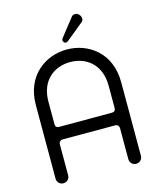

<svg xmlns="http://www.w3.org/2000/svg" viewBox="-143 -1109 996 1208"><g transform="rotate(-15 355.0 -505.0)"><path d="M159 -244C159 -257 170 -268 183 -268H526C541 -268 551 -257 551 -244V-41C551 -18 569 0 592 0C615 0 633 -18 633 -41V-520C633 -715 492 -808 355 -808C219 -808 77 -715 77 -520V-41C77 -18 95 0 118 0C141 0 159 -18 159 -41ZM551 -375C551 -358 543 -350 526 -350H183C167 -350 159 -358 159 -375V-520C159 -663 255 -726 355 -726C455 -726 551 -663 551 -519ZM350 -885C344 -878 342 -870 345 -863C352 -851 363 -846 378 -858L489 -949C501 -958 503 -974 496 -987C487 -1007 465 -1014 449 -1007C446 -1006 442 -1003 439 -998Z"/></g></svg>

Font: Fabada
Style: Regular
Weight: 400
Designer: deFharo
Foundry: deFharo.com
Version: Version 4.000 2011 initial release